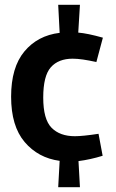

<svg xmlns="http://www.w3.org/2000/svg" viewBox="-20 -739 480 795"><path d="M281 -496Q222 -496 190.5 -460.5Q159 -425 159 -335Q159 -245 193.5 -210Q228 -175 290 -175Q322 -175 388 -185L405 -94Q353 -78 305 -72L311 36H221L227 -73Q138 -85 82 -151Q26 -217 26 -338.5Q26 -460 81 -526Q136 -592 227 -603L221 -719H311L304 -604Q342 -601 406 -583L379 -482Q318 -496 281 -496Z"/></svg>

Font: Rambla
Style: Bold
Weight: 700
Designer: Martin Sommaruga
Foundry: Martin Sommaruga
Version: Version 1.001